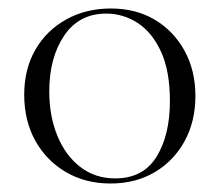

<svg xmlns="http://www.w3.org/2000/svg" viewBox="-20 -419 517 452"><path d="M240 13Q181 13 135 -14Q89 -41 63 -88Q37 -135 37 -196Q37 -256 63 -301.5Q89 -347 135.5 -373Q182 -399 241 -399Q300 -399 344.5 -372.5Q389 -346 414.5 -299.5Q440 -253 440 -193Q440 -133 414.5 -86.5Q389 -40 344 -13.5Q299 13 240 13ZM251 1Q317 1 348.5 -50Q380 -101 380 -181Q380 -252 359 -297.5Q338 -343 304 -365Q270 -387 230 -387Q166 -387 131 -335Q96 -283 96 -204Q96 -146 115 -99.5Q134 -53 169 -26Q204 1 251 1Z"/></svg>

Font: Cormorant Garamond Light Light
Style: Regular
Weight: 300
Version: Version 4.001